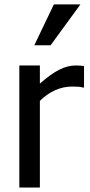

<svg xmlns="http://www.w3.org/2000/svg" viewBox="-20 -838 400 858"><path d="M220.7 -818.4 133.3 -635.7H206.1L339.4 -818.4ZM355.5 -542.5C345.2 -544.4 335.9 -545.4 318.4 -545.4C271 -545.4 224.1 -522.5 158.2 -464.4V-545.4H66.4V0H158.2V-387.2C201.2 -429.7 251 -451.2 301.3 -451.2C325.2 -451.2 337.4 -450.7 350.6 -446.8H355.5Z"/></svg>

Font: SG Kara
Style: Regular
Weight: 400
Designer: Damoon Khanjanzadeh
Version: Version 1.000